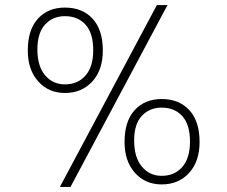

<svg xmlns="http://www.w3.org/2000/svg" viewBox="-20 -730 900 760"><path d="M601 -710H643L259 10H217ZM90 -530Q90 -612 130 -656Q170 -700 237 -700Q306 -700 346.5 -656Q387 -612 387 -530Q387 -453 345.5 -407.5Q304 -362 237 -362Q172 -362 131 -408Q90 -454 90 -530ZM349 -531Q349 -599 318.5 -632.5Q288 -666 237 -666Q189 -666 158.5 -633Q128 -600 128 -534Q128 -468 158.5 -432Q189 -396 237 -396Q288 -396 318.5 -431Q349 -466 349 -531ZM473 -168Q473 -250 513 -294Q553 -338 620 -338Q689 -338 729.5 -294Q770 -250 770 -168Q770 -91 728.5 -45.5Q687 0 620 0Q555 0 514 -46Q473 -92 473 -168ZM732 -169Q732 -237 701.5 -270.5Q671 -304 620 -304Q572 -304 541.5 -271.5Q511 -239 511 -174Q511 -107 541.5 -70.5Q572 -34 620 -34Q671 -34 701.5 -69Q732 -104 732 -169Z"/></svg>

Font: Krub ExtraLight
Style: Regular
Weight: 275
Designer: Ekaluck Peanpanawate
Foundry: Cadson Demak Co.,Ltd.
Version: Version 1.000; ttfautohint (v1.6)